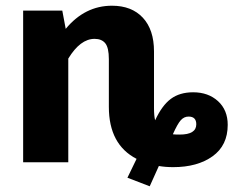

<svg xmlns="http://www.w3.org/2000/svg" viewBox="-20 -568 817 672"><path d="M656 -245Q709 -245 743 -214Q777 -183 777 -131Q777 -59 724 -21Q671 17 586 17Q559 17 536 13L504 84L426 54L458 -12Q361 -62 361 -194V-361Q361 -401 348.5 -416.5Q336 -432 311 -432Q261 -432 219 -363V0H61V-531H198L210 -467Q277 -548 372 -548Q441 -548 480 -506Q519 -464 519 -388V-190Q519 -162 523 -147Q547 -199 578 -222Q609 -245 656 -245ZM609 -97Q667 -97 667 -133Q667 -160 640 -160Q624 -160 612.5 -147Q601 -134 585 -98Q592 -97 609 -97Z"/></svg>

Font: FiraGO
Style: Bold
Weight: 700
Designer: bBox Type
Foundry: bBox Type GmbH
Version: Version 1.001;PS 001.001;hotconv 1.0.88;makeotf.lib2.5.64775